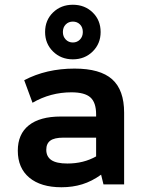

<svg xmlns="http://www.w3.org/2000/svg" viewBox="-20 -777 620 809"><path d="M239 12Q152 12 103.5 -28.5Q55 -69 55 -142Q55 -212 101.5 -249Q148 -286 236 -286H385V-295Q385 -345 361 -366.5Q337 -388 281 -388Q193 -388 117 -344L82 -439Q175 -488 294 -488Q402 -488 452.5 -443Q503 -398 503 -302V0H416L406 -41Q367 -13 326.5 -0.5Q286 12 239 12ZM264 -88Q332 -88 385 -118V-197H247Q209 -197 192 -184.5Q175 -172 175 -146Q175 -117 196.5 -102.5Q218 -88 264 -88ZM287 -527Q237 -527 203.5 -560Q170 -593 170 -642Q170 -692 203.5 -724.5Q237 -757 287 -757Q337 -757 370.5 -724.5Q404 -692 404 -642Q404 -593 370.5 -560Q337 -527 287 -527ZM287 -598Q305 -598 317 -610.5Q329 -623 329 -642Q329 -662 317 -674Q305 -686 287 -686Q269 -686 257 -674Q245 -662 245 -642Q245 -623 257 -610.5Q269 -598 287 -598Z"/></svg>

Font: Sometype Mono
Style: Bold
Weight: 700
Monospace: yes
Designer: Ryoichi Tsunekawa
Foundry: Dharma Type
Version: Version 1.000; ttfautohint (v1.8.3)